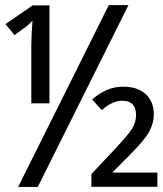

<svg xmlns="http://www.w3.org/2000/svg" viewBox="-20 -734 640 754"><path d="M484.4 -713.9 128.4 0H51.3L407.2 -713.9ZM108.4 -712.9H174.3V-328.1H103V-555.2Q103 -588.9 107.4 -652.8Q87.4 -631.3 71.3 -621.1L37.1 -596.2L1.5 -639.2ZM598.1 -0.5H338.9V-50.3L430.2 -147.5Q484.4 -205.1 499.3 -229.7Q514.2 -254.4 514.2 -282.2Q514.2 -338.4 460 -338.4Q420.4 -338.4 379.9 -301.3L341.8 -343.3Q398.9 -393.6 462.9 -393.6Q520.5 -393.6 552.2 -364.3Q584 -335 584 -284.2Q584 -252 566.9 -218.8Q549.8 -185.5 486.8 -122.6L420.9 -56.2H598.1Z"/></svg>

Font: TypoPRO Noto Mono
Style: Regular
Weight: 400
Designer: Monotype Design Team
Foundry: Monotype Imaging Inc.
Version: Version 1.00